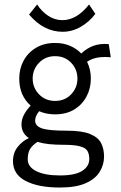

<svg xmlns="http://www.w3.org/2000/svg" viewBox="-20 -666 540 858"><path d="M226 -155Q187 -155 155 -169Q137 -147 137 -127Q137 -103 167 -92.5Q197 -82 277 -82Q347 -82 383 -67Q419 -52 432 -26Q445 0 445 34Q445 69 426 101Q407 133 363.5 152.5Q320 172 247 172Q151 172 94.5 142.5Q38 113 38 54Q38 17 59 -9.5Q80 -36 109 -49Q76 -71 76 -110Q76 -132 87 -153Q98 -174 117 -194Q66 -239 66 -315Q66 -359 85.5 -395Q105 -431 141 -452.5Q177 -474 226 -474Q263 -474 292.5 -461.5Q322 -449 343 -427Q369 -451 398 -461.5Q427 -472 466 -469L475 -410Q445 -413 418.5 -409Q392 -405 369 -390Q386 -356 386 -315Q386 -271 366.5 -234.5Q347 -198 311.5 -176.5Q276 -155 226 -155ZM226 -215Q270 -215 298 -244.5Q326 -274 326 -315Q326 -356 298 -385.5Q270 -415 226 -415Q183 -415 154.5 -385.5Q126 -356 126 -315Q126 -274 154.5 -244.5Q183 -215 226 -215ZM104 46Q104 80 142.5 99Q181 118 248 118Q316 118 347.5 97.5Q379 77 379 45Q379 23 371 9Q363 -5 338 -12Q313 -19 262 -19Q227 -19 198.5 -22Q170 -25 147 -32Q124 -16 114 0.5Q104 17 104 46ZM260 -524Q175 -524 110 -601L146 -646Q165 -616 194.5 -596Q224 -576 259 -576Q323 -576 378 -646L406 -604Q379 -568 340.5 -546Q302 -524 260 -524Z"/></svg>

Font: Inconsolata Nerd Font Mono
Style: Regular
Weight: 400
Monospace: yes
Designer: Raph Levien, Cyreal, Brenton Simpson
Foundry: Raph Levien, Cyreal, Google
Version: Version 3.000; ttfautohint (v1.8.3);Nerd Fonts 3.0.2